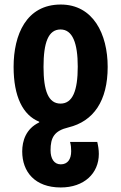

<svg xmlns="http://www.w3.org/2000/svg" viewBox="-20 -577 535 847"><path d="M248 -557C96 -557 40 -424 40 -282C40 -151 81 -69 153 -40V-37C94 -9 78 45 78 91C78 181 134 250 248 250C351 250 416 188 416 102C416 83 413 66 409 49H289C293 63 294 76 294 90C294 126 278 148 248 148C218 148 203 122 203 86C203 30 219 0 282 -15C393 -42 455 -132 455 -282C455 -427 391 -557 248 -557ZM247 -447C300 -447 323 -387 323 -283C323 -176 300 -120 247 -120C193 -120 172 -177 172 -282C172 -389 193 -447 247 -447Z"/></svg>

Font: Noto Sans Georgian ExtraCondensed Bold
Style: Regular
Weight: 700
Width: 2
Designer: Monotype Design Team, Akaki Razmadze
Foundry: Google LLC
Version: Version 2.005